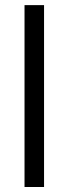

<svg xmlns="http://www.w3.org/2000/svg" viewBox="-20 -748 274 768"><path d="M156.2 -727.5V0H78.1V-727.5Z"/></svg>

Font: Inter Display
Style: Regular
Weight: 400
Designer: Rasmus Andersson
Foundry: rsms
Version: Version 4.000;git-37864ae